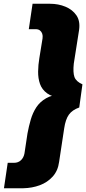

<svg xmlns="http://www.w3.org/2000/svg" viewBox="-20 -800 458 1020"><path d="M110 15Q106 37 91.5 51Q77 65 54 65H21L1 200H105Q151 199 191.5 184Q232 169 260 138Q288 107 294 60L321 -118Q328 -166 346 -191Q364 -216 401 -229L418 -352Q384 -367 375.5 -391Q367 -415 372 -462L400 -640Q407 -688 386 -718.5Q365 -749 327.5 -764.5Q290 -780 246 -780H153L133 -645H169Q184 -645 192.5 -638Q201 -631 204.5 -620.5Q208 -610 206 -596L189 -491Q183 -456 182.5 -420Q182 -384 192.5 -354Q203 -324 230.5 -304Q258 -284 307 -280L309 -300Q258 -297 225 -278Q192 -259 173 -230Q154 -201 143.5 -165Q133 -129 126 -91Z"/></svg>

Font: Jost ExtraBold
Style: Italic
Weight: 800
Italic angle: -5°
Version: Version 3.710